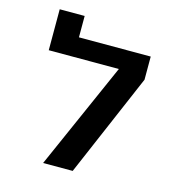

<svg xmlns="http://www.w3.org/2000/svg" viewBox="-105 -791 810 881"><g transform="rotate(15 300.0 -350.5)"><path d="M530 -599.5V-489.5L320 0H179.5L403.5 -506.5H70.5V-701H189V-599.5Z"/></g></svg>

Font: JuliaMono
Style: Regular
Weight: 400
Monospace: yes
Designer: cormullion
Foundry: corm
Version: Version 0.055; ttfautohint (v1.8.4)